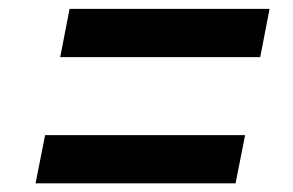

<svg xmlns="http://www.w3.org/2000/svg" viewBox="-20 -548 660 432"><path d="M115.5 -419.5H565.5L586.5 -528H136.5ZM60 -135.5H510L531.5 -244H81.5Z"/></svg>

Font: Monaspace Neon SemiBold
Style: Italic
Weight: 600
Italic angle: -11°
Designer: Riley Cran & the Lettermatic Team
Foundry: Lettermatic
Version: Version 1.200 (Monaspace Neon)